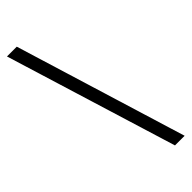

<svg xmlns="http://www.w3.org/2000/svg" viewBox="-307 -801 1003 1003"><g transform="rotate(-45 194.5 -299.5)"><path d="M303.7 174.8 11.7 -774.4H84L375 174.8Z"/></g></svg>

Font: Bpmf GenRyu Min B
Style: B
Weight: 700
Foundry: But Ko
Version: Version 1.320